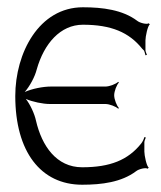

<svg xmlns="http://www.w3.org/2000/svg" viewBox="-20 -497 442 528"><path d="M22 -233C22 -80 92 11 206 11C260 11 314 4 354 -26C361 -32 381 -37 386 -33L389 -36C383 -40 377 -70 377 -80V-106C377 -110 380 -115 381 -119L377 -120C375 -113 372 -107 368 -102C332 -57 283 -37 206 -37C135 -37 95 -96 79 -165C75 -184 63 -210 51 -225C69 -217 98 -211 117 -211H270C281 -211 299 -204 305 -198L307 -200C301 -206 294 -224 294 -235C294 -246 301 -264 307 -270L305 -272C299 -266 281 -259 270 -259H120C98 -259 68 -253 48 -244C62 -260 76 -286 81 -306C101 -377 146 -429 208 -429C286 -429 335 -408 371 -363L376 -358C378 -354 379 -348 380 -345L384 -346C383 -350 380 -355 380 -359V-386C380 -396 386 -426 392 -430L389 -433C384 -429 364 -434 357 -440C317 -470 262 -477 208 -477C87 -477 22 -351 22 -233Z"/></svg>

Font: Armata Saber
Style: Rg
Weight: 400
Designer: Jasper
Foundry: Cannot Into Space Fonts
Version: Version 0.970